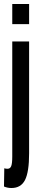

<svg xmlns="http://www.w3.org/2000/svg" viewBox="-42 -755 210 963"><path d="M19.5 -634H104V-735H19.5ZM15.5 188Q63 188 83.5 147.8Q104 107.5 104 14V-547H19.5V30Q19.5 65 14.2 78.2Q9 91.5 -4.5 91.5Q-13 91.5 -20.5 89L-22 180.5Q-4.5 188 15.5 188Z"/></svg>

Font: League Gothic SemiCondensed
Style: Regular
Weight: 400
Width: 4
Designer: The League of Moveable Type
Version: Version 1.600; ttfautohint (v1.8.3)